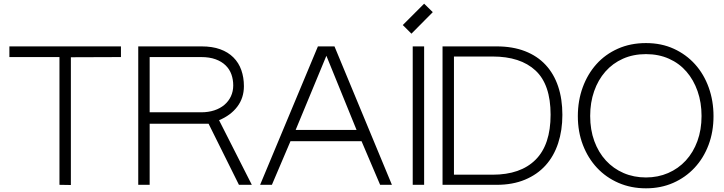

<svg xmlns="http://www.w3.org/2000/svg" viewBox="-20 -1004 3933 1043"><path d="M303 0V-694H31V-752H637V-694L365 -693V1Z M731 0V-752H1075Q1133 -752 1176 -736.5Q1219 -721 1248 -692Q1277 -663 1291 -623Q1305 -583 1305 -536Q1305 -472 1269 -424.5Q1233 -377 1170 -351L1348 0H1278L1113 -332H793V0ZM793 -394H1073Q1112 -394 1144 -404.5Q1176 -415 1199 -434.5Q1222 -454 1234.5 -481Q1247 -508 1247 -540Q1247 -572 1237 -600Q1227 -628 1205.5 -649Q1184 -670 1151 -682Q1118 -694 1073 -694H793Z M1393 0 1707 -752H1797L2109 0H2045L1944 -237H1558L1457 0ZM1753 -701 1586 -298H1917Z M2222 0V-752H2284V0ZM2215 -821 2168 -868 2284 -984 2331 -938Z M2384 0V-752H2678Q2765 -752 2832 -726Q2899 -700 2944 -651.5Q2989 -603 3012 -534.5Q3035 -466 3035 -380Q3035 -296 3012 -226Q2989 -156 2944 -106Q2899 -56 2832 -28Q2765 0 2678 0ZM2446 -55H2656Q2808 -55 2889.5 -136.5Q2971 -218 2971 -381Q2971 -545 2889 -621Q2807 -697 2656 -697H2446Z M3119 -373Q3119 -457 3145.5 -529.5Q3172 -602 3220 -655.5Q3268 -709 3336.5 -739.5Q3405 -770 3489 -770Q3573 -770 3640.5 -739Q3708 -708 3756 -654.5Q3804 -601 3830 -528.5Q3856 -456 3856 -373Q3856 -288 3829 -216.5Q3802 -145 3753 -92.5Q3704 -40 3637 -10.5Q3570 19 3489 19Q3408 19 3340 -10.5Q3272 -40 3223 -92.5Q3174 -145 3146.5 -216.5Q3119 -288 3119 -373ZM3186 -374Q3186 -299 3208.5 -237.5Q3231 -176 3271.5 -132Q3312 -88 3367.5 -64Q3423 -40 3489 -40Q3554 -40 3609.5 -64Q3665 -88 3705.5 -132Q3746 -176 3768.5 -237.5Q3791 -299 3791 -374Q3791 -447 3769.5 -508.5Q3748 -570 3709 -615Q3670 -660 3614 -685Q3558 -710 3489 -710Q3420 -710 3364 -685Q3308 -660 3268.5 -615Q3229 -570 3207.5 -508.5Q3186 -447 3186 -374Z"/></svg>

Font: Milkman
Style: Regular
Weight: 300
Designer: Giulia Boggio / Martin Desinde
Version: Version 1.000